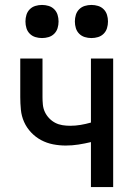

<svg xmlns="http://www.w3.org/2000/svg" viewBox="-20 -757 540 777"><path d="M348 0V-182Q323 -176 297.5 -172Q272 -168 246 -168Q220 -168 194.5 -173Q169 -178 146.5 -190Q124 -202 106 -221Q88 -240 77.5 -263.5Q67 -287 64.5 -313Q62 -339 62 -364V-520H152V-364Q152 -349 153.5 -333.5Q155 -318 161.5 -304Q168 -290 179 -278.5Q190 -267 203.5 -260Q217 -253 232.5 -250.5Q248 -248 264 -248Q285 -248 306 -251.5Q327 -255 348 -261V-520H438V0ZM350 -603Q336 -603 323 -607Q310 -611 300.5 -620.5Q291 -630 287 -643Q283 -656 283 -670Q283 -684 287 -697Q291 -710 300.5 -719.5Q310 -729 323 -733Q336 -737 350 -737Q364 -737 377 -733Q390 -729 399.5 -719.5Q409 -710 413 -697Q417 -684 417 -670Q417 -656 413 -643Q409 -630 399.5 -620.5Q390 -611 377 -607Q364 -603 350 -603ZM150 -603Q136 -603 123 -607Q110 -611 100.5 -620.5Q91 -630 87 -643Q83 -656 83 -670Q83 -684 87 -697Q91 -710 100.5 -719.5Q110 -729 123 -733Q136 -737 150 -737Q164 -737 177 -733Q190 -729 199.5 -719.5Q209 -710 213 -697Q217 -684 217 -670Q217 -656 213 -643Q209 -630 199.5 -620.5Q190 -611 177 -607Q164 -603 150 -603Z"/></svg>

Font: Iosevka SS18 Medium
Style: Regular
Weight: 500
Monospace: yes
Designer: Belleve Invis
Foundry: Belleve Invis
Version: Version 25.1.1; ttfautohint (v1.8.4)